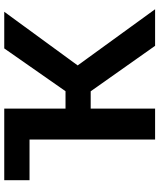

<svg xmlns="http://www.w3.org/2000/svg" viewBox="59 -827 768 926"><g transform="rotate(-90 443.0 -364.0)"><path d="M304.9 -727.5V-605.6H36.8V-727.5ZM233 0V-727.5H382.2V-432H466.1L672.5 -727.5H849.2L590.5 -373.4L861.4 0H685L465.7 -310.6H382.2V0Z"/></g></svg>

Font: Adwaita Sans
Style: Regular
Weight: 400
Designer: Rasmus Andersson
Foundry: rsms
Version: Version 4.001;git-9221beed3